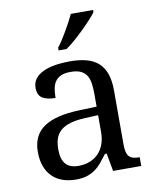

<svg xmlns="http://www.w3.org/2000/svg" viewBox="-86 -832 736 908"><g transform="rotate(-10 281.5 -378.0)"><path d="M147 -145Q147 -98.1 166.7 -75Q186.5 -51.8 228 -51.8Q258.3 -51.8 283 -61.5Q307.6 -71.3 325 -89.4Q342.3 -107.4 351.6 -133.3Q360.8 -159.2 360.8 -190.9V-272L296.9 -269Q254.4 -267.1 225.8 -258.5Q197.3 -250 179.7 -234.6Q162.1 -219.2 154.5 -196.8Q147 -174.3 147 -145ZM268.1 -496.1Q239.3 -496.1 221.4 -488Q203.6 -480 193.6 -465.3Q183.6 -450.7 180.2 -430.7Q176.8 -410.6 176.8 -387.2Q135.3 -387.2 113.5 -401.4Q91.8 -415.5 91.8 -450.2Q91.8 -476.1 106 -494.1Q120.1 -512.2 144.8 -523.7Q169.4 -535.2 202.1 -540.5Q234.9 -545.9 272 -545.9Q317.9 -545.9 352.1 -536.9Q386.2 -527.8 409.2 -507.3Q432.1 -486.8 443.6 -453.9Q455.1 -420.9 455.1 -373V-113.8Q455.1 -92.8 458.5 -79.1Q461.9 -65.4 469.2 -57.1Q476.6 -48.8 488.5 -45.4Q500.5 -42 517.1 -42H520V0H384.8L369.1 -85.9H360.8Q345.2 -64.9 330.6 -47.4Q315.9 -29.8 298.3 -17.1Q280.8 -4.4 258.5 2.7Q236.3 9.8 205.1 9.8Q171.9 9.8 143.3 0.2Q114.7 -9.3 94 -29.1Q73.2 -48.8 61.5 -78.9Q49.8 -108.9 49.8 -149.9Q49.8 -229.5 106.4 -268.1Q163.1 -306.6 277.8 -310.1L360.8 -313V-373Q360.8 -399.9 357.9 -422.6Q355 -445.3 345.2 -461.7Q335.4 -478 317.1 -487.1Q298.8 -496.1 268.1 -496.1ZM230 -619.1Q241.2 -633.3 253.2 -651.9Q265.1 -670.4 276.6 -690.2Q288.1 -710 298.6 -729.7Q309.1 -749.5 316.9 -766.1H423.8V-755.9Q414.6 -742.7 396.5 -722.9Q378.4 -703.1 356.4 -681.6Q334.5 -660.2 311.3 -639.9Q288.1 -619.6 268.1 -606H230Z"/></g></svg>

Font: Droid Serif
Style: Regular
Weight: 400
Version: Version 1.00 build 112